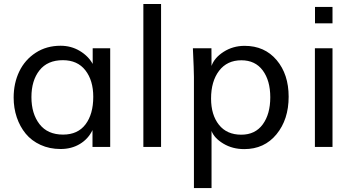

<svg xmlns="http://www.w3.org/2000/svg" viewBox="-20 -746 1789 975"><path d="M300.3 -62.5Q375 -62.5 414.3 -114.5Q453.6 -166.5 453.6 -254.4Q453.6 -337.4 413.6 -388.9Q373.5 -440.4 299.3 -440.4Q221.2 -440.4 180.4 -388.7Q139.6 -336.9 139.6 -252.9Q139.6 -168.5 180.7 -115.5Q221.7 -62.5 300.3 -62.5ZM287.6 10.7Q231.4 10.7 185.8 -10.3Q140.1 -31.2 110.6 -67.1Q81.1 -103 65.2 -150.1Q49.3 -197.3 49.3 -250.5Q49.3 -323.7 77.9 -383.1Q106.4 -442.4 161.1 -478Q215.8 -513.7 287.6 -513.7Q340.8 -513.7 384.5 -487.8Q428.2 -461.9 450.7 -421.4V-501H539.6V0H449.7V-85.4Q428.2 -40.5 385.7 -14.9Q343.3 10.7 287.6 10.7Z M708 0V-725.6H797.9V0Z M1205.1 -62Q1275.9 -62 1314.2 -114.3Q1352.5 -166.5 1352.5 -252Q1352.5 -336.9 1314.2 -388.4Q1275.9 -439.9 1205.6 -439.9Q1133.3 -439.9 1092.5 -386.5Q1051.8 -333 1051.8 -245.6Q1051.8 -162.6 1091.8 -112.3Q1131.8 -62 1205.1 -62ZM964.8 209V-355.5Q964.8 -388.2 959.5 -501H1053.7L1054.2 -411.1Q1068.4 -452.6 1115.7 -482.9Q1163.1 -513.2 1222.2 -513.2Q1323.7 -513.2 1384.8 -440.9Q1445.8 -368.7 1445.8 -254.9Q1445.8 -139.2 1384 -64Q1322.3 11.2 1220.2 11.2Q1160.6 11.2 1114.3 -16.6Q1067.9 -44.4 1054.2 -81.1V209Z M1579.6 -627.4V-710.9H1668.5V-627.4ZM1579.1 0V-501H1668.5V0Z"/></svg>

Font: Muli
Style: Regular
Weight: 400
Designer: Vernon Adams
Foundry: newtypography
Version: Version 2; ttfautohint (v1.00rc1.6-4cba) -l 8 -r 50 -G 200 -